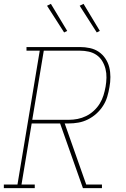

<svg xmlns="http://www.w3.org/2000/svg" viewBox="-38 -980 658 1000"><path d="M-18 0V-19H53L169 -716H100V-735H379Q405 -735 430.5 -729.5Q456 -724 476.5 -710Q497 -696 511 -675Q525 -654 531 -630Q537 -606 537 -579Q537 -552 532 -526Q528 -501 520.5 -476Q513 -451 498.5 -428.5Q484 -406 464 -388Q444 -370 420 -358Q396 -346 370.5 -341.5Q345 -337 320 -337H299L411 -19H493V0H394L275 -337H127L74 -19H143V0ZM320 -356Q343 -356 366 -360.5Q389 -365 410.5 -375.5Q432 -386 450.5 -403Q469 -420 481.5 -440.5Q494 -461 501 -483.5Q508 -506 512 -529Q516 -552 516.5 -575.5Q517 -599 511.5 -621Q506 -643 494.5 -662Q483 -681 465 -693.5Q447 -706 424.5 -711Q402 -716 379 -716H190L130 -356ZM466 -811 377 -950 397 -960 482 -819ZM296 -811 207 -950 227 -960 312 -819Z"/></svg>

Font: Iosevka Slab Thin Extended
Style: Italic
Weight: 100
Width: 7
Italic angle: -9°
Monospace: yes
Designer: Belleve Invis
Foundry: Belleve Invis
Version: Version 11.1.0; ttfautohint (v1.8.3)